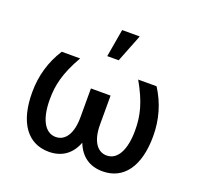

<svg xmlns="http://www.w3.org/2000/svg" viewBox="-134 -925 1122 1083"><g transform="rotate(20 426.5 -383.5)"><path d="M252.1 -545.5H141.7C89.8 -464.5 63.2 -373.9 63.2 -274.9C62.5 -92 138.5 9.9 264.9 9.9C343.8 9.9 398.4 -30.2 426.1 -103C454.2 -30.2 508.9 9.9 587.4 9.9C713.8 9.9 789.8 -92 789.4 -274.9C789.4 -373.9 762.8 -464.5 710.9 -545.5H600.5C665.5 -431.5 682.5 -355.8 682.5 -270.2C682.5 -151.6 643.8 -82 579.2 -82C522.7 -82 485.1 -135.3 485.1 -234V-407.3H367.2V-234C367.2 -135.3 329.9 -82 273.4 -82C208.8 -82 170.1 -151.6 170.1 -270.2C170.1 -355.8 187.1 -431.5 252.1 -545.5ZM391.3 -610.1H459.9L525.6 -777H420.1Z"/></g></svg>

Font: Margiela Sans Medium
Style: Regular
Weight: 500
Designer: Stefan Endress, Andreas Faust
Version: Version 1.100;FEAKit 1.0